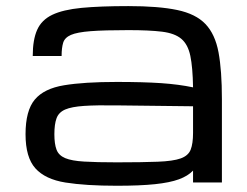

<svg xmlns="http://www.w3.org/2000/svg" viewBox="-20 -593 802 624"><path d="M359.4 10.7Q258.3 10.7 192.6 0.2Q127 -10.3 95 -45.9Q63 -81.5 63 -156.7Q63 -233.4 93 -269.3Q123 -305.2 188.2 -315.9Q253.4 -326.7 359.4 -326.7Q445.3 -326.7 503.4 -322.8Q561.5 -318.8 607.4 -309.1Q606.4 -374 598.6 -411.4Q590.8 -448.7 569.3 -466.8Q547.9 -484.9 506.6 -490Q465.3 -495.1 397 -495.1Q318.8 -495.1 274.7 -491.7Q230.5 -488.3 210.4 -479.5Q190.4 -470.7 185.3 -454.1Q180.2 -437.5 180.2 -411.1H86.4Q86.4 -463.9 100.8 -496.1Q115.2 -528.3 149.9 -544.9Q184.6 -561.5 244.9 -567.4Q305.2 -573.2 397 -573.2Q495.6 -573.2 555.9 -560.5Q616.2 -547.9 647.7 -514.9Q679.2 -481.9 690.2 -422.9Q701.2 -363.8 701.2 -270.5V0H607.4V-38.6Q590.8 -21 561.5 -10.3Q532.2 0.5 483.6 5.6Q435.1 10.7 359.4 10.7ZM359.4 -65.4Q442.9 -65.4 492.7 -67.4Q542.5 -69.3 567.1 -78.1Q591.8 -86.9 599.6 -106.4Q607.4 -126 607.4 -161.1V-247.6L359.4 -250.5Q293.5 -251.5 253.2 -248.8Q212.9 -246.1 191.9 -237.1Q170.9 -228 163.8 -208.7Q156.7 -189.5 156.7 -156.7Q156.7 -125 163.8 -106.4Q170.9 -87.9 191.9 -79.1Q212.9 -70.3 253.2 -67.9Q293.5 -65.4 359.4 -65.4Z"/></svg>

Font: Michroma
Style: Regular
Weight: 400
Designer: Vernon Adams
Foundry: Vernon Adams
Version: Version 1.100; ttfautohint (v1.8.4.7-5d5b);gftools[0.9.29]